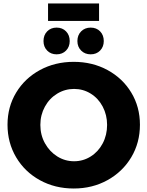

<svg xmlns="http://www.w3.org/2000/svg" viewBox="-20 -1066 844 1099"><path d="M781 -352Q781 -249 731.5 -166Q682 -83 595.5 -35Q509 13 402 13Q295 13 208.5 -34.5Q122 -82 72.5 -165.5Q23 -249 23 -352Q23 -454 72.5 -536Q122 -618 208.5 -665Q295 -712 402 -712Q509 -712 595.5 -665Q682 -618 731.5 -536Q781 -454 781 -352ZM211 -351Q211 -293 237.5 -245.5Q264 -198 308 -170.5Q352 -143 404 -143Q456 -143 499.5 -170.5Q543 -198 568 -245.5Q593 -293 593 -351Q593 -408 568 -455.5Q543 -503 499.5 -530Q456 -557 404 -557Q352 -557 307.5 -530Q263 -503 237 -455.5Q211 -408 211 -351ZM379 -831Q379 -798 358 -776.5Q337 -755 304 -755Q271 -755 250 -776.5Q229 -798 229 -831Q229 -865 250 -886.5Q271 -908 304 -908Q337 -908 358 -886.5Q379 -865 379 -831ZM574 -831Q574 -798 553 -776.5Q532 -755 499 -755Q466 -755 444.5 -776.5Q423 -798 423 -831Q423 -865 444.5 -886.5Q466 -908 499 -908Q532 -908 553 -886.5Q574 -865 574 -831ZM255 -1046H547V-946H255Z"/></svg>

Font: Gontserrat
Style: Bold
Weight: 700
Designer: Julieta Ulanovsky
Foundry: Julieta Ulanovsky
Version: Version 6.001